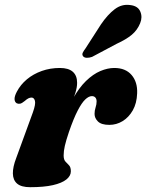

<svg xmlns="http://www.w3.org/2000/svg" viewBox="-20 -764 608 798"><path d="M50 -334.5Q41 -339.5 40.5 -351.8Q40 -364 50 -383Q65.5 -412.5 92 -434.5Q118.5 -456.5 153.5 -469Q188.5 -481.5 229 -481.5Q264.5 -481.5 282.5 -465.8Q300.5 -450 300.5 -420Q300.5 -401 293.2 -377.8Q286 -354.5 276 -329.2Q266 -304 257.8 -279.5Q249.5 -255 248 -233.5L238.5 -236.5Q256.5 -305 282.2 -352Q308 -399 337.5 -427.5Q367 -456 397.2 -468.8Q427.5 -481.5 455 -481.5Q502 -481.5 527 -452.2Q552 -423 550 -376Q548.5 -334.5 531.8 -305.2Q515 -276 489.5 -260.5Q464 -245 434.5 -245Q401.5 -245 387.2 -259Q373 -273 373 -290.5Q373 -304.5 377.2 -317.2Q381.5 -330 381.5 -342.5Q381.5 -353 376.2 -358.8Q371 -364.5 362 -364.5Q349 -364.5 334.2 -350.5Q319.5 -336.5 302.8 -304.2Q286 -272 266.5 -215.5Q254.5 -180 249.5 -158Q244.5 -136 244.5 -118Q244.5 -100.5 252 -92.5Q259.5 -84.5 267 -76.8Q274.5 -69 274.5 -52Q274.5 -33 255.8 -18Q237 -3 199.8 5.5Q162.5 14 105.5 14Q68.5 14 51.2 -0.8Q34 -15.5 33.5 -42.8Q33 -70 47.5 -107.5L116.5 -296.5Q129 -331.5 125.2 -345Q121.5 -358.5 111 -358.5Q105 -358.5 98.5 -355.5Q92 -352.5 82.5 -344Q71.5 -335 64.2 -333.2Q57 -331.5 50 -334.5ZM399.5 -662.5Q427 -703 456.5 -725.5Q486 -748 521 -743Q553 -739.5 563 -716.2Q573 -693 562.5 -667.5Q551 -639 527.8 -619.5Q504.5 -600 465 -582L362.5 -527.5Q351 -523.5 340.8 -523.8Q330.5 -524 325.5 -530Q320 -537 324.2 -545.5Q328.5 -554 335.5 -563Z"/></svg>

Font: Fraunces ExtraBold
Style: Italic
Weight: 800
Italic angle: -16°
Version: Version 1.000;[b76b70a41]